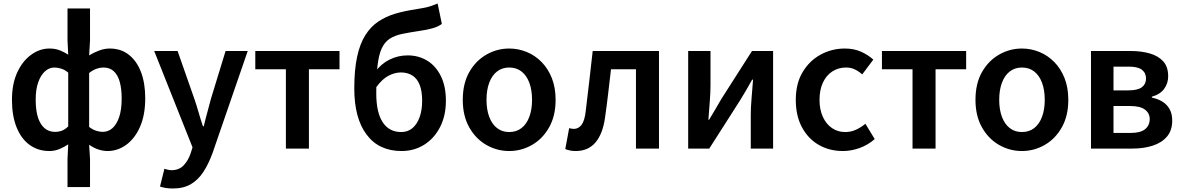

<svg xmlns="http://www.w3.org/2000/svg" viewBox="-20 -845 6728 1092"><path d="M364 219V59L368 -24Q346 -9 318.5 2.5Q291 14 261 14Q197 14 149 -20.5Q101 -55 74.5 -120.5Q48 -186 48 -277Q48 -368 78 -433Q108 -498 157 -533.5Q206 -569 261 -569Q294 -569 319.5 -559Q345 -549 368 -534L364 -615V-797H492V-615L487 -530Q513 -546 543.5 -557.5Q574 -569 604 -569Q668 -569 713 -533.5Q758 -498 782 -435Q806 -372 806 -286Q806 -191 776.5 -124Q747 -57 698 -21.5Q649 14 592 14Q566 14 539 5Q512 -4 487 -22L492 59V219ZM293 -95Q314 -95 331.5 -101.5Q349 -108 368 -126V-432Q349 -448 328.5 -454.5Q308 -461 289 -461Q260 -461 236 -439.5Q212 -418 197.5 -377.5Q183 -337 183 -279Q183 -188 212 -141.5Q241 -95 293 -95ZM564 -95Q596 -95 620 -116.5Q644 -138 658 -180Q672 -222 672 -284Q672 -340 661 -379.5Q650 -419 627 -440Q604 -461 568 -461Q549 -461 529 -454Q509 -447 487 -430V-123Q508 -107 528 -101Q548 -95 564 -95Z M963 227Q940 227 922.5 224Q905 221 890 216L915 115Q923 117 933.5 120Q944 123 955 123Q998 123 1024 96Q1050 69 1064 28L1075 -7L857 -555H990L1085 -284Q1098 -246 1109.5 -206Q1121 -166 1134 -127H1139Q1148 -166 1159 -205.5Q1170 -245 1180 -284L1263 -555H1389L1189 25Q1166 88 1136.5 133Q1107 178 1065.5 202.5Q1024 227 963 227Z M1606 0V-451H1432V-555H1911V-451H1737V0Z M2264 14Q2135 14 2065 -79.5Q1995 -173 1995 -342Q1995 -448 2011 -522Q2027 -596 2057.5 -644.5Q2088 -693 2131 -722Q2174 -751 2227.5 -767Q2281 -783 2344 -792Q2376 -797 2397 -801.5Q2418 -806 2435 -812Q2452 -818 2469 -825L2493 -709Q2472 -693 2439.5 -684Q2407 -675 2371 -670Q2310 -661 2267 -652Q2224 -643 2195.5 -624Q2167 -605 2150.5 -568.5Q2134 -532 2127 -470Q2120 -408 2120 -313Q2120 -206 2156.5 -150Q2193 -94 2262 -94Q2299 -94 2325.5 -116Q2352 -138 2366.5 -178.5Q2381 -219 2381 -272Q2381 -326 2367 -362Q2353 -398 2325.5 -415.5Q2298 -433 2260 -433Q2226 -433 2190 -414.5Q2154 -396 2119 -348L2114 -436Q2147 -482 2195.5 -506Q2244 -530 2298 -530Q2360 -530 2409 -500.5Q2458 -471 2487 -413Q2516 -355 2516 -272Q2516 -186 2482.5 -121.5Q2449 -57 2392 -21.5Q2335 14 2264 14Z M2876 14Q2807 14 2746.5 -20.5Q2686 -55 2649 -120.5Q2612 -186 2612 -277Q2612 -370 2649 -435Q2686 -500 2746.5 -534.5Q2807 -569 2876 -569Q2928 -569 2975.5 -549.5Q3023 -530 3060 -492.5Q3097 -455 3118.5 -401Q3140 -347 3140 -277Q3140 -186 3103 -120.5Q3066 -55 3005.5 -20.5Q2945 14 2876 14ZM2876 -94Q2917 -94 2946 -116.5Q2975 -139 2990.5 -180.5Q3006 -222 3006 -277Q3006 -333 2990.5 -374.5Q2975 -416 2946 -438.5Q2917 -461 2876 -461Q2836 -461 2807 -438.5Q2778 -416 2762.5 -374.5Q2747 -333 2747 -277Q2747 -222 2762.5 -180.5Q2778 -139 2807 -116.5Q2836 -94 2876 -94Z M3254 14Q3236 14 3222.5 11Q3209 8 3195 3L3217 -116Q3224 -115 3230 -113.5Q3236 -112 3244 -112Q3270 -112 3287.5 -135Q3305 -158 3311 -211Q3322 -297 3331.5 -383.5Q3341 -470 3351 -555H3728V0H3597V-451H3455Q3447 -382 3439 -313.5Q3431 -245 3421 -175Q3408 -83 3366.5 -34.5Q3325 14 3254 14Z M3894 0V-555H4021V-364Q4021 -322 4017 -269Q4013 -216 4009 -164H4013Q4028 -189 4048 -222.5Q4068 -256 4082 -281L4257 -555H4377V0H4250V-191Q4250 -233 4254.5 -286Q4259 -339 4263 -392H4258Q4244 -367 4224 -332.5Q4204 -298 4189 -274L4014 0Z M4774 14Q4698 14 4637.5 -20.5Q4577 -55 4541.5 -120.5Q4506 -186 4506 -277Q4506 -370 4545 -435Q4584 -500 4647.5 -534.5Q4711 -569 4785 -569Q4837 -569 4877 -551Q4917 -533 4947 -506L4884 -422Q4862 -441 4840 -451Q4818 -461 4792 -461Q4748 -461 4713.5 -438.5Q4679 -416 4660 -374.5Q4641 -333 4641 -277Q4641 -222 4660 -180.5Q4679 -139 4712 -116.5Q4745 -94 4787 -94Q4820 -94 4849 -107.5Q4878 -121 4902 -141L4955 -54Q4916 -20 4868.5 -3Q4821 14 4774 14Z M5170 0V-451H4996V-555H5475V-451H5301V0Z M5792 14Q5723 14 5662.5 -20.5Q5602 -55 5565 -120.5Q5528 -186 5528 -277Q5528 -370 5565 -435Q5602 -500 5662.5 -534.5Q5723 -569 5792 -569Q5844 -569 5891.5 -549.5Q5939 -530 5976 -492.5Q6013 -455 6034.5 -401Q6056 -347 6056 -277Q6056 -186 6019 -120.5Q5982 -55 5921.5 -20.5Q5861 14 5792 14ZM5792 -94Q5833 -94 5862 -116.5Q5891 -139 5906.5 -180.5Q5922 -222 5922 -277Q5922 -333 5906.5 -374.5Q5891 -416 5862 -438.5Q5833 -461 5792 -461Q5752 -461 5723 -438.5Q5694 -416 5678.5 -374.5Q5663 -333 5663 -277Q5663 -222 5678.5 -180.5Q5694 -139 5723 -116.5Q5752 -94 5792 -94Z M6185 0V-555H6409Q6471 -555 6519.5 -541Q6568 -527 6596 -496Q6624 -465 6624 -411Q6624 -371 6601 -339.5Q6578 -308 6531 -295V-290Q6565 -283 6591 -267Q6617 -251 6632 -224.5Q6647 -198 6647 -159Q6647 -103 6617 -68Q6587 -33 6536 -16.5Q6485 0 6421 0ZM6313 -331H6397Q6451 -331 6474.5 -349Q6498 -367 6498 -398Q6498 -430 6475 -448Q6452 -466 6400 -466H6313ZM6313 -89H6412Q6467 -89 6493 -110.5Q6519 -132 6519 -168Q6519 -201 6492 -221.5Q6465 -242 6408 -242H6313Z"/></svg>

Font: Noto Sans HK SemiBold
Style: Regular
Weight: 600
Version: Version 2.004-H2;hotconv 1.0.118;makeotfexe 2.5.65603